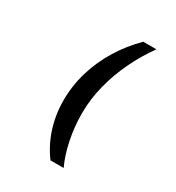

<svg xmlns="http://www.w3.org/2000/svg" viewBox="-198 -807 996 1086"><g transform="rotate(30 300.0 -264.0)"><path d="M298 157.5Q246 87.5 219 2.8Q192 -82 192 -175Q192 -269.5 219 -360.5Q246 -451.5 296.5 -534Q347 -616.5 417 -686H503Q448 -610 406.8 -523.8Q365.5 -437.5 342.2 -346Q319 -254.5 319 -162Q319 -76.5 336 7Q353 90.5 384 157.5Z"/></g></svg>

Font: Chivo Mono Medium
Style: Italic
Weight: 500
Italic angle: -8.05°
Monospace: yes
Designer: Hector Gatti
Foundry: Omnibus-Type
Version: Version 1.008